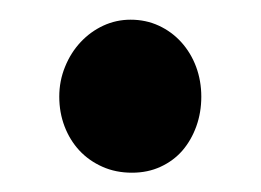

<svg xmlns="http://www.w3.org/2000/svg" viewBox="-20 -440 266 196"><path d="M185.5 -341.3Q185.5 -325.2 180.4 -311Q175.3 -296.9 166.3 -286.4Q157.2 -275.9 144 -269.8Q130.9 -263.7 114.7 -263.7Q98.1 -263.7 84.5 -269.8Q70.8 -275.9 61 -286.4Q51.3 -296.9 45.9 -311Q40.5 -325.2 40.5 -341.3Q40.5 -357.4 46.4 -371.8Q52.2 -386.2 62.3 -397Q72.3 -407.7 85.4 -413.8Q98.6 -419.9 113.3 -419.9Q128.9 -419.9 142.1 -413.8Q155.3 -407.7 165 -397Q174.8 -386.2 180.2 -371.8Q185.5 -357.4 185.5 -341.3Z"/></svg>

Font: DimaBanoo
Style: Bold
Weight: 800
Designer: R.Balvardi
Foundry: R.Balvardi
Version: Version 1.0.0-alpha3